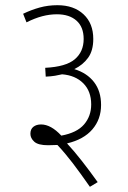

<svg xmlns="http://www.w3.org/2000/svg" viewBox="-20 -652 493 739"><path d="M69 -599Q100 -614 132.5 -623Q165 -632 201 -632Q264 -632 301.5 -597Q339 -562 339 -502Q339 -457 319 -429.5Q299 -402 266 -386Q315 -371 342 -336Q369 -301 369 -248Q369 -193 335.5 -154Q302 -115 238 -100Q265 -71 295.5 -32Q326 7 356 49L326 67Q289 14 260 -24Q231 -62 201 -94Q184 -93 165 -93Q127 -93 112 -106.5Q97 -120 97 -137Q97 -155 108.5 -164Q120 -173 138 -173Q176 -173 216 -130Q276 -141 303.5 -173Q331 -205 331 -250Q331 -301 300.5 -331.5Q270 -362 219 -366Q207 -363 192 -360.5Q177 -358 156 -357L154 -391Q234 -395 268 -424Q302 -453 302 -502Q302 -548 274.5 -572.5Q247 -597 199 -597Q171 -597 142.5 -589.5Q114 -582 82 -566Z"/></svg>

Font: Noto Sans Condensed ExtraLight
Style: Italic
Weight: 200
Width: 3
Italic angle: -12°
Designer: Monotype Design Team
Foundry: Monotype Imaging Inc.
Version: Version 2.013; ttfautohint (v1.8.4.7-5d5b)